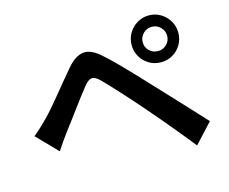

<svg xmlns="http://www.w3.org/2000/svg" viewBox="-101 -879 1203 1009"><g transform="rotate(-15 500.0 -374.0)"><path d="M717 -609Q717 -581 736.5 -562Q756 -543 784 -543Q811 -543 830.5 -562Q850 -581 850 -609Q850 -636 830.5 -655.5Q811 -675 784 -675Q756 -675 736.5 -655.5Q717 -636 717 -609ZM657 -609Q657 -644 674 -673Q691 -702 720 -719.5Q749 -737 784 -737Q819 -737 848 -719.5Q877 -702 894 -673Q911 -644 911 -609Q911 -574 894 -545Q877 -516 848 -499Q819 -482 784 -482Q749 -482 720 -499Q691 -516 674 -545Q657 -574 657 -609ZM40 -279Q62 -297 79.5 -313.5Q97 -330 119 -352Q137 -370 159.5 -396Q182 -422 208 -453.5Q234 -485 261 -518Q288 -551 313 -580Q356 -631 400.5 -636.5Q445 -642 501 -589Q535 -559 570.5 -522.5Q606 -486 641 -449.5Q676 -413 705 -381Q739 -345 781.5 -299.5Q824 -254 868.5 -206Q913 -158 951 -117L853 -11Q819 -54 781 -100Q743 -146 706 -190Q669 -234 639 -268Q617 -294 590.5 -323.5Q564 -353 538 -381.5Q512 -410 489.5 -434Q467 -458 453 -472Q427 -497 409 -495.5Q391 -494 368 -466Q352 -446 331.5 -419Q311 -392 289 -362.5Q267 -333 246.5 -305Q226 -277 210 -257Q194 -235 177 -211Q160 -187 148 -168Z"/></g></svg>

Font: Noto Sans SC Thin SemiBold
Style: Regular
Weight: 600
Version: Version 2.004-H2;hotconv 1.0.118;makeotfexe 2.5.65603